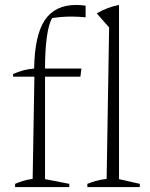

<svg xmlns="http://www.w3.org/2000/svg" viewBox="-20 -756 606 776"><path d="M33 -446V-457Q53 -466 73.5 -471.5Q94 -477 118 -479Q120 -613 161 -674.5Q202 -736 288 -736Q306 -736 326 -733V-686Q296 -689 268 -689Q249 -689 229.5 -687.5Q210 -686 191 -683Q177 -661 169.5 -607.5Q162 -554 162 -479H309L305 -446H162V-32L260 -13V0H41V-13Q55 -19 72 -24.5Q89 -30 112 -33L119 -446ZM333 0V-13Q348 -19 366.5 -24.5Q385 -30 411 -33L421 -645L371 -702Q414 -727 461 -736V-32L545 -13V0Z"/></svg>

Font: Piazzolla SC ExtraLight
Style: Regular
Weight: 200
Designer: Juan Pablo del Peral
Foundry: Huerta Tipografica
Version: Version 1.330